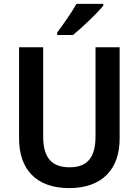

<svg xmlns="http://www.w3.org/2000/svg" viewBox="-20 -957 713 987"><path d="M511 -928V-937H373C348 -892 306 -833 274 -790V-777H355C402 -815 481 -890 511 -928ZM595 -244V-714H471V-255C471 -149 430 -97 338 -97C248 -97 202 -144 202 -254V-714H78V-245C78 -85 168 10 335 10C509 10 595 -91 595 -244Z"/></svg>

Font: Noto Sans Arabic SemCond SemBd
Style: Regular
Weight: 600
Width: 4
Designer: Monotype Design Team, Nadine Chahine, Nizar Qandah and Khaled Hosny
Foundry: Monotype Imaging Inc.
Version: Version 2.012